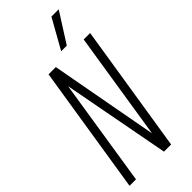

<svg xmlns="http://www.w3.org/2000/svg" viewBox="-286 -944 989 989"><g transform="rotate(-45 208.0 -450.0)"><path d="M3 0 114 -701H167L276 -109L369 -700H416L305 1H253L142 -587L50 0ZM244 -739 335 -901H388L285 -739Z"/></g></svg>

Font: Georama Condensed Light
Style: Italic
Weight: 300
Width: 3
Italic angle: -9°
Designer: Jean-Baptiste Levee
Foundry: Production Type
Version: Version 1.000